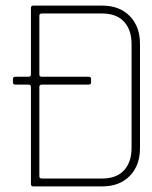

<svg xmlns="http://www.w3.org/2000/svg" viewBox="-20 -663 540 683"><path d="M129 -28H344Q394 -28 421 -57Q448 -86 448 -137V-506Q448 -557 421 -586Q394 -615 344 -615H129Q120 -615 120 -607V-398Q120 -390 129 -390H295Q304 -390 304 -382V-370Q304 -362 295 -362H129Q120 -362 120 -354V-36Q120 -28 129 -28ZM344 0H98Q90 0 90 -9V-354Q90 -362 81 -362H35Q26 -362 26 -370V-382Q26 -390 35 -390H81Q90 -390 90 -398V-634Q90 -643 98 -643H344Q405 -643 441.5 -606Q478 -569 478 -507V-136Q478 -74 441.5 -37Q405 0 344 0Z"/></svg>

Font: Rajdhani Light
Style: Regular
Weight: 300
Designer: Satya Rajpurohit, Jyotish Sonowal
Foundry: Indian Type Foundry
Version: Version 1.201;PS 1.0;hotconv 1.0.78;makeotf.lib2.5.61930; tt